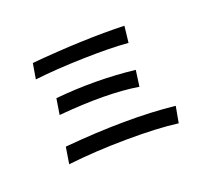

<svg xmlns="http://www.w3.org/2000/svg" viewBox="-168 -1000 1336 1273"><g transform="rotate(-30 500.0 -363.0)"><path d="M92.8 -76.2 131.8 -188.5Q581.1 -150.4 898.4 -58.6L857.4 51.8Q717.8 7.8 502.4 -28.3Q287.1 -64.5 92.8 -76.2ZM182.6 -673.8 219.7 -778.3Q593.8 -746.1 869.1 -688.5L835.9 -576.2Q713.9 -608.4 523.9 -636.7Q334 -665 182.6 -673.8ZM201.2 -390.6 238.3 -498Q518.6 -476.6 788.1 -397.5L752.9 -288.1Q544.9 -361.3 201.2 -390.6Z"/></g></svg>

Font: GenEi M Gothic v2 Medium
Style: Regular
Weight: 500
Version: Version 2.0